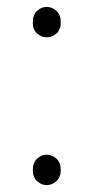

<svg xmlns="http://www.w3.org/2000/svg" viewBox="-20 -523 271 556"><path d="M115 -415Q100 -415 87.5 -426Q75 -437 75 -458Q75 -480 87.5 -491.5Q100 -503 115 -503Q131 -503 143.5 -491.5Q156 -480 156 -458Q156 -437 143.5 -426Q131 -415 115 -415ZM115 13Q100 13 87.5 1.5Q75 -10 75 -30Q75 -52 87.5 -63.5Q100 -75 115 -75Q131 -75 143.5 -63.5Q156 -52 156 -30Q156 -10 143.5 1.5Q131 13 115 13Z"/></svg>

Font: Noto Sans KR Thin Thin
Style: Regular
Weight: 250
Version: Version 2.004-H2;hotconv 1.0.118;makeotfexe 2.5.65603